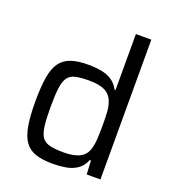

<svg xmlns="http://www.w3.org/2000/svg" viewBox="-136 -847 863 959"><g transform="rotate(20 295.0 -367.5)"><path d="M253 8Q198 8 161.5 -4Q125 -16 104 -45.5Q83 -75 74 -126Q65 -177 65 -254Q65 -332 73.5 -383.5Q82 -435 103 -464Q124 -493 160 -505.5Q196 -518 251 -518Q292 -518 324 -511.5Q356 -505 379.5 -489Q403 -473 417 -445H422V-743H504V0H431L427 -73H421Q407 -38 380.5 -20.5Q354 -3 321 2.5Q288 8 253 8ZM285 -64Q336 -64 366 -78Q396 -92 408 -122Q418 -150 420 -183Q422 -216 422 -261Q422 -298 420 -328.5Q418 -359 409 -382Q396 -416 366 -430.5Q336 -445 283 -445Q238 -445 211 -439Q184 -433 170 -413.5Q156 -394 151 -356.5Q146 -319 146 -255Q146 -191 151 -153Q156 -115 170 -96Q184 -77 211.5 -70.5Q239 -64 285 -64Z"/></g></svg>

Font: Saira Thin
Style: Regular
Weight: 400
Version: Version 1.101